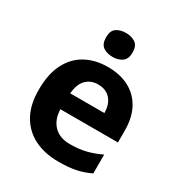

<svg xmlns="http://www.w3.org/2000/svg" viewBox="-180 -883 951 1017"><g transform="rotate(30 295.5 -375.0)"><path d="M303 -556Q379 -556 433.5 -527Q488 -498 518 -443Q548 -388 548 -308V-236H196Q198 -173 233.5 -137Q269 -101 332 -101Q385 -101 428 -111.5Q471 -122 517 -144V-29Q477 -9 432.5 0.5Q388 10 325 10Q243 10 180 -20.5Q117 -51 81 -113Q45 -175 45 -269Q45 -365 77.5 -428.5Q110 -492 168 -524Q226 -556 303 -556ZM304 -450Q261 -450 232.5 -422Q204 -394 199 -335H408Q408 -368 396.5 -394Q385 -420 362 -435Q339 -450 304 -450ZM296 -760Q329 -760 353 -744.5Q377 -729 377 -687Q377 -646 353 -630Q329 -614 296 -614Q262 -614 238.5 -630Q215 -646 215 -687Q215 -729 238.5 -744.5Q262 -760 296 -760Z"/></g></svg>

Font: Noto Sans Thai
Style: Bold
Weight: 700
Designer: Monotype Design Team
Foundry: Monotype Imaging Inc.
Version: Version 2.001